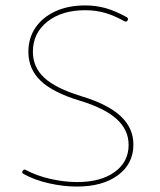

<svg xmlns="http://www.w3.org/2000/svg" viewBox="-20 -686 588 707"><path d="M449.7 -610.8Q445.3 -603.5 438 -607.9Q399.4 -629.4 365.5 -638.9Q331.5 -648.4 293.9 -648.4Q207.5 -648.4 154.3 -606.2Q101.1 -564 101.1 -495.6Q101.1 -438.5 143.1 -399.7Q185.1 -360.8 277.3 -332.5Q376.5 -302.7 423.8 -258.8Q471.2 -214.8 471.2 -153.8Q471.2 -83 414.6 -41Q357.9 1 262.7 1Q213.4 1 160.4 -11Q107.4 -22.9 66.9 -45.4Q58.6 -49.8 63.5 -56.6Q68.4 -64.5 75.2 -60.1Q113.8 -39.1 165.3 -27.3Q216.8 -15.6 264.2 -15.6Q351.1 -15.6 402.3 -52.7Q453.6 -89.8 453.6 -152.3Q453.6 -208 409.2 -248Q364.7 -288.1 272 -315.9Q175.3 -345.2 129.9 -388.4Q84.5 -431.6 84.5 -495.1Q84.5 -545.9 110.8 -584.5Q137.2 -623 184.3 -644.5Q231.4 -666 293.5 -666Q334 -666 369.9 -655.8Q405.8 -645.5 446.8 -622.6Q454.1 -618.2 449.7 -610.8Z"/></svg>

Font: Mikhak-DS2-FD Thin
Style: Regular
Weight: 100
Designer: Amin Abedi
Version: Version 3.2